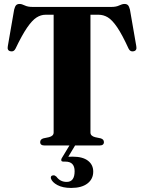

<svg xmlns="http://www.w3.org/2000/svg" viewBox="-20 -735 728 970"><path d="M145 -700H542.5Q567 -700 582.2 -707.5Q597.5 -715 609 -715Q620.5 -715 626.5 -708.8Q632.5 -702.5 636.5 -686.5L668.5 -502Q673 -479.5 655 -476Q638 -472 629.5 -489.5Q597 -560.5 571.8 -597.5Q546.5 -634.5 524.5 -647.5Q502.5 -660.5 478.5 -660.5H437V-65.5Q437 -48 460.5 -42L489 -36Q505 -31 505 -17Q505 0 482.5 0H205.5Q183 0 183 -17Q183 -31 199 -36L227.5 -42Q251 -48 251 -65.5V-660.5H209.5Q186.5 -660.5 164.5 -646.5Q142.5 -632.5 117 -595.5Q91.5 -558.5 58.5 -489.5Q50 -472 33 -476Q15 -479.5 19.5 -502L51.5 -686.5Q55.5 -702.5 61.5 -708.8Q67.5 -715 79 -715Q90 -715 105 -707.5Q120 -700 145 -700ZM333.5 -4.5H362L325 57Q334.5 56.5 348 56.5Q398 56.5 424.5 77Q451 97.5 451 132Q451 169.5 421.8 192Q392.5 214.5 339.5 214.5Q297 214.5 270 200Q243 185.5 237 166Q235 152 248 151Q253 150 257 152Q261 154 265 157.5Q284 184 317 184Q357 184 357 130Q357 81.5 310.5 81.5H300Q292 81.5 290 76.8Q288 72 291.5 65Z"/></svg>

Font: Fraunces 72pt
Style: Bold
Weight: 700
Version: Version 1.000;[b76b70a41]